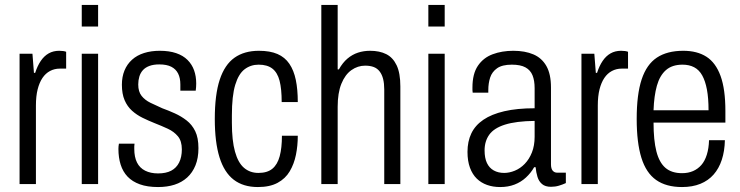

<svg xmlns="http://www.w3.org/2000/svg" viewBox="-20 -743 2986 775"><path d="M59 0V-526H111L117 -449H122Q131 -477 144.5 -497Q158 -517 176.5 -527.5Q195 -538 219 -538Q228 -538 235 -537Q242 -536 247 -534V-466H221Q200 -466 182 -456.5Q164 -447 151.5 -428.5Q139 -410 132 -382.5Q125 -355 125 -317V0Z M310 -636V-723H376V-636ZM310 0V-526H376V0Z M618 12Q575 12 544.5 1Q514 -10 495 -30Q476 -50 467 -78.5Q458 -107 458 -142Q458 -147 458.5 -152.5Q459 -158 460 -163H523Q522 -157 522 -152Q522 -147 522 -142Q522 -109 533 -87Q544 -65 566 -54Q588 -43 618 -43Q650 -43 671 -54Q692 -65 703 -87Q714 -109 714 -140Q714 -174 698 -193Q682 -212 657 -223.5Q632 -235 604 -246Q579 -256 555.5 -267.5Q532 -279 513 -296Q494 -313 483 -338.5Q472 -364 472 -401Q472 -433 482.5 -458.5Q493 -484 513 -502Q533 -520 561.5 -529Q590 -538 625 -538Q663 -538 691 -528.5Q719 -519 737 -501Q755 -483 763.5 -459Q772 -435 772 -406Q772 -399 771.5 -391.5Q771 -384 770 -377H708V-402Q708 -428 699 -446Q690 -464 671.5 -473.5Q653 -483 623 -483Q600 -483 583.5 -477Q567 -471 557 -460Q547 -449 542.5 -434Q538 -419 538 -402Q538 -373 551.5 -356Q565 -339 587.5 -328Q610 -317 635 -306Q660 -297 685.5 -285.5Q711 -274 733 -257Q755 -240 768 -213.5Q781 -187 781 -145Q781 -105 769 -75.5Q757 -46 735.5 -26.5Q714 -7 684.5 2.5Q655 12 618 12Z M1021 12Q962 12 923.5 -17.5Q885 -47 866 -108Q847 -169 847 -263Q847 -361 867 -421.5Q887 -482 926.5 -510Q966 -538 1025 -538Q1070 -538 1100 -525Q1130 -512 1148 -485.5Q1166 -459 1174 -420.5Q1182 -382 1182 -331H1117Q1117 -384 1108.5 -417Q1100 -450 1079.5 -466Q1059 -482 1024 -482Q992 -482 967.5 -463.5Q943 -445 929.5 -400.5Q916 -356 916 -277V-247Q916 -176 928.5 -131Q941 -86 965 -65.5Q989 -45 1023 -45Q1059 -45 1079.5 -62Q1100 -79 1109 -112.5Q1118 -146 1118 -195H1182Q1182 -155 1174.5 -118Q1167 -81 1149.5 -51.5Q1132 -22 1100.5 -5Q1069 12 1021 12Z M1277 0V-723H1343V-463H1348Q1363 -490 1382.5 -506.5Q1402 -523 1425 -530.5Q1448 -538 1474 -538Q1512 -538 1539 -524.5Q1566 -511 1581 -479.5Q1596 -448 1596 -394V0H1531V-382Q1531 -406 1526.5 -424Q1522 -442 1512.5 -454.5Q1503 -467 1488.5 -472.5Q1474 -478 1454 -478Q1424 -478 1398.5 -460Q1373 -442 1358 -405Q1343 -368 1343 -312V0Z M1709 -636V-723H1775V-636ZM1709 0V-526H1775V0Z M1999 12Q1970 12 1946 3.5Q1922 -5 1904.5 -22Q1887 -39 1877 -66Q1867 -93 1867 -130Q1867 -172 1882.5 -204.5Q1898 -237 1931 -259.5Q1964 -282 2015.5 -294Q2067 -306 2138 -306V-387Q2138 -418 2129.5 -439Q2121 -460 2101 -471Q2081 -482 2046 -482Q2007 -482 1986.5 -467.5Q1966 -453 1958.5 -430Q1951 -407 1951 -379V-369H1888Q1887 -374 1887 -379Q1887 -384 1887 -390Q1887 -445 1909 -477.5Q1931 -510 1968.5 -524Q2006 -538 2052 -538Q2099 -538 2133 -523.5Q2167 -509 2185.5 -476.5Q2204 -444 2204 -390V-80Q2204 -62 2211 -54Q2218 -46 2229 -46H2264V-4Q2251 2 2236 6.5Q2221 11 2204 11Q2181 11 2168 0Q2155 -11 2149.5 -29Q2144 -47 2142 -68H2136Q2123 -45 2103 -26.5Q2083 -8 2057 2Q2031 12 1999 12ZM2015 -45Q2036 -45 2058 -54Q2080 -63 2098 -81.5Q2116 -100 2127 -127.5Q2138 -155 2138 -191V-255Q2063 -254 2018.5 -240Q1974 -226 1955 -199.5Q1936 -173 1936 -136Q1936 -105 1945.5 -85Q1955 -65 1973 -55Q1991 -45 2015 -45Z M2327 0V-526H2379L2385 -449H2390Q2399 -477 2412.5 -497Q2426 -517 2444.5 -527.5Q2463 -538 2487 -538Q2496 -538 2503 -537Q2510 -536 2515 -534V-466H2489Q2468 -466 2450 -456.5Q2432 -447 2419.5 -428.5Q2407 -410 2400 -382.5Q2393 -355 2393 -317V0Z M2733 12Q2669 12 2628.5 -16.5Q2588 -45 2569 -106Q2550 -167 2550 -263Q2550 -362 2570 -422.5Q2590 -483 2631.5 -510.5Q2673 -538 2738 -538Q2794 -538 2831.5 -514Q2869 -490 2888.5 -436.5Q2908 -383 2908 -295V-248H2618Q2618 -177 2629.5 -132Q2641 -87 2666 -65.5Q2691 -44 2733 -44Q2758 -44 2777.5 -52.5Q2797 -61 2811 -77Q2825 -93 2833 -118.5Q2841 -144 2842 -177H2906Q2905 -133 2893.5 -98Q2882 -63 2860.5 -38.5Q2839 -14 2807 -1Q2775 12 2733 12ZM2618 -298H2840Q2840 -347 2833.5 -381.5Q2827 -416 2814.5 -438.5Q2802 -461 2782 -471.5Q2762 -482 2735 -482Q2693 -482 2668 -460Q2643 -438 2631.5 -397Q2620 -356 2618 -298Z"/></svg>

Font: Archivo Condensed Light
Style: Regular
Weight: 300
Width: 3
Designer: Hector Gatti
Foundry: Omnibus-Type
Version: Version 2.001